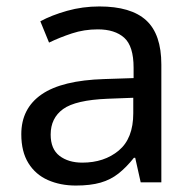

<svg xmlns="http://www.w3.org/2000/svg" viewBox="-20 -565 601 595"><path d="M288 -545Q386 -545 433 -502Q480 -459 480 -365V0H416L399 -76H395Q372 -47 347.5 -27.5Q323 -8 291.5 1Q260 10 215 10Q167 10 128.5 -7Q90 -24 68 -59.5Q46 -95 46 -149Q46 -229 109 -272.5Q172 -316 303 -320L394 -323V-355Q394 -422 365 -448Q336 -474 283 -474Q241 -474 203 -461.5Q165 -449 132 -433L105 -499Q140 -518 188 -531.5Q236 -545 288 -545ZM314 -259Q214 -255 175.5 -227Q137 -199 137 -148Q137 -103 164.5 -82Q192 -61 235 -61Q303 -61 348 -98.5Q393 -136 393 -214V-262Z"/></svg>

Font: ukorean05
Style: Book
Weight: 400
Designer: Jelle Bosma - Monotype Design Team
Foundry: Monotype Imaging Inc.
Version: Version 2.003